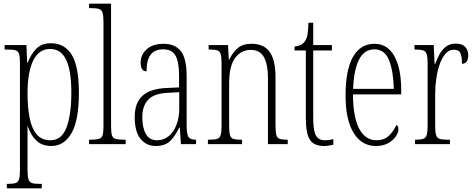

<svg xmlns="http://www.w3.org/2000/svg" viewBox="-20 -780 2565 1039"><path d="M17 239V215H22Q50 215 64 210.5Q78 206 83 190Q88 174 88 140V-438Q88 -471 83.5 -487Q79 -503 64.5 -507.5Q50 -512 19 -512H5V-536H123L127 -441H130Q147 -486 176 -516Q205 -546 255 -546Q330 -546 368.5 -483Q407 -420 407 -278Q407 -129 367 -59.5Q327 10 258 10Q207 10 176.5 -19.5Q146 -49 130 -98H129Q129 -78 129 -48Q129 -18 129 18V141Q129 174 134 190Q139 206 153 210.5Q167 215 194 215H206V239ZM253 -21Q314 -21 340 -90.5Q366 -160 366 -279Q366 -398 338 -456.5Q310 -515 251 -515Q190 -515 159.5 -452Q129 -389 129 -275Q129 -198 140.5 -141Q152 -84 179 -52.5Q206 -21 253 -21Z M462 0V-24H466Q499 -24 515 -28.5Q531 -33 535.5 -48.5Q540 -64 540 -98V-660Q540 -695 535 -711Q530 -727 515.5 -731.5Q501 -736 474 -736H462V-760H581V-98Q581 -64 585.5 -48.5Q590 -33 606 -28.5Q622 -24 655 -24H660V0Z M822 10Q772 10 740.5 -28.5Q709 -67 709 -147Q709 -225 752.5 -263Q796 -301 886 -304L949 -307V-371Q949 -446 929.5 -479.5Q910 -513 863 -513Q817 -513 795 -484Q773 -455 773 -394Q741 -394 741 -441Q741 -484 774 -513.5Q807 -543 865 -543Q927 -543 958.5 -503.5Q990 -464 990 -367V-105Q990 -52 1000.5 -38Q1011 -24 1039 -24H1041V0H959L953 -90H950Q930 -47 902.5 -18.5Q875 10 822 10ZM830 -21Q866 -21 893 -43.5Q920 -66 935 -104.5Q950 -143 950 -191V-281L891 -278Q815 -275 782.5 -241Q750 -207 750 -146Q750 -90 769 -55.5Q788 -21 830 -21Z M1105 0V-24H1113Q1141 -24 1155 -28.5Q1169 -33 1174 -49Q1179 -65 1179 -100V-438Q1179 -472 1174 -487.5Q1169 -503 1155 -507.5Q1141 -512 1114 -512H1109V-536H1214L1218 -458H1221Q1240 -498 1267.5 -520.5Q1295 -543 1341 -543Q1408 -543 1439.5 -499Q1471 -455 1471 -360V-100Q1471 -65 1475.5 -49Q1480 -33 1493.5 -28.5Q1507 -24 1533 -24H1537V0H1430V-360Q1430 -429 1409 -469.5Q1388 -510 1336 -510Q1285 -510 1252.5 -466.5Q1220 -423 1220 -330V-99Q1220 -65 1224.5 -49Q1229 -33 1243 -28.5Q1257 -24 1284 -24H1290V0Z M1732 10Q1680 10 1657.5 -23Q1635 -56 1635 -142V-507H1574V-528Q1612 -532 1628 -554Q1641 -571 1644.5 -596Q1648 -621 1649 -657H1675V-536H1776V-507H1675V-141Q1675 -70 1690.5 -45.5Q1706 -21 1737 -21Q1750 -21 1760.5 -22.5Q1771 -24 1784 -27V3Q1772 6 1758.5 8Q1745 10 1732 10Z M2014 10Q1937 10 1893.5 -61Q1850 -132 1850 -262Q1850 -403 1890.5 -473Q1931 -543 2006 -543Q2077 -543 2114 -476.5Q2151 -410 2151 -294V-269H1890Q1891 -143 1924.5 -82Q1958 -21 2017 -21Q2060 -21 2086 -47Q2112 -73 2125 -104Q2129 -102 2132.5 -96.5Q2136 -91 2136 -80Q2136 -63 2122 -42Q2108 -21 2081 -5.5Q2054 10 2014 10ZM2111 -299Q2109 -394 2085.5 -453.5Q2062 -513 2006 -513Q1950 -513 1922 -455.5Q1894 -398 1891 -299Z M2226 0V-24H2228Q2255 -24 2269.5 -28.5Q2284 -33 2289 -49Q2294 -65 2294 -100V-437Q2294 -471 2289 -487Q2284 -503 2269 -507.5Q2254 -512 2226 -512H2223V-536H2327L2332 -434H2335Q2344 -459 2357.5 -484.5Q2371 -510 2392.5 -527Q2414 -544 2446 -544Q2481 -544 2497.5 -526Q2514 -508 2514 -480Q2514 -461 2506 -448Q2498 -435 2480 -435Q2480 -466 2473 -488.5Q2466 -511 2435 -511Q2410 -511 2391 -489.5Q2372 -468 2359.5 -432.5Q2347 -397 2341 -355.5Q2335 -314 2335 -274V-99Q2335 -64 2340 -48.5Q2345 -33 2359 -28.5Q2373 -24 2402 -24H2415V0Z"/></svg>

Font: Noto Serif Ethiopic ExtraCondensed ExtraLight
Style: Regular
Weight: 200
Width: 2
Designer: Monotype Design Team
Foundry: Monotype Imaging Inc.
Version: Version 2.102; ttfautohint (v1.8.4.7-5d5b)